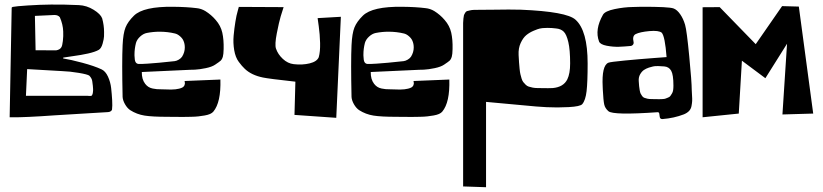

<svg xmlns="http://www.w3.org/2000/svg" viewBox="-20 -510 3578 835"><path d="M384.8 -115.7Q385.3 -120.1 383.8 -136.7Q382.3 -153.3 381.3 -156.2Q379.9 -168.9 368.7 -180.7Q361.8 -186.5 322.3 -193.1Q282.7 -199.7 251 -200.7L98.1 -209.5L92.8 -93.3H361.3Q377.9 -91.3 379.9 -95.2Q384.8 -104 384.8 -115.7ZM216.8 -444.8 131.8 -440.9 134.8 -291.5 224.1 -291Q240.7 -293.9 246.6 -304.2Q251 -310.5 253.4 -331.8Q255.9 -353 254.9 -373Q253.9 -403.8 240.2 -435.1Q232.4 -444.8 216.8 -444.8ZM421.4 -208.5Q438.5 -200.7 449.5 -177Q460.4 -153.3 463.4 -127Q466.3 -100.6 467.8 -74.5Q469.2 -48.3 467.3 -35.2Q467.3 -30.3 462.2 -26.6Q457 -22.9 450.2 -22.5Q439 -21.5 348.6 -16.4Q258.3 -11.2 215.8 -8.3Q154.8 -3.9 106.4 -1.7Q58.1 0.5 40 0H22L30.8 -475.1Q30.8 -479 35.6 -480Q49.3 -482.9 101.3 -486.3Q153.3 -489.7 202.1 -490.2Q259.8 -490.7 322.8 -487.8Q356.9 -486.3 387.2 -467.5Q417.5 -448.7 424.3 -430.2Q432.6 -399.9 432.6 -371.1V-369.6Q432.6 -362.8 432.4 -352.1Q432.1 -341.3 426.3 -320.3Q420.4 -299.3 409.2 -293Q393.6 -284.2 363 -277.3Q332.5 -270.5 297.6 -265.9Q262.7 -261.2 256.8 -259.8Q254.4 -259.8 254.4 -257.3Q254.4 -255.4 256.8 -255.4Q285.6 -251 337.9 -237.1Q390.1 -223.1 421.4 -208.5Z M772 -263.7Q783.7 -282.7 783.7 -303.7Q783.7 -319.8 777.8 -333Q773.4 -343.3 762.7 -352.5Q752 -361.8 741.2 -364.3Q709 -372.1 673.8 -372.1Q646.5 -372.1 618.7 -366.7Q603.5 -363.8 589.6 -351.1Q575.7 -338.4 571.3 -323.2Q564.9 -297.9 564.9 -273.4V-268.1Q565.4 -247.1 569.6 -240Q573.7 -232.9 582 -231.9Q595.7 -231.4 622.1 -233.2Q648.4 -234.9 671.1 -237.1Q693.8 -239.3 716.3 -241.7Q738.8 -244.1 739.7 -244.1Q748 -245.1 757.6 -250.7Q767.1 -256.3 772 -263.7ZM918 -423.3Q939.9 -398.4 946.8 -367.9Q953.6 -337.4 952.6 -296.9Q952.1 -273.4 949 -262.7Q945.8 -252 940.4 -246.8Q935.1 -241.7 916 -229Q901.9 -219.2 874.8 -213.6Q847.7 -208 827.6 -207L807.6 -206.5L596.7 -196.8Q596.2 -165 611.3 -145.5Q617.7 -137.2 625.7 -132.1Q633.8 -127 644 -125Q654.3 -123 661.6 -122.3Q668.9 -121.6 681.9 -121.6Q694.8 -121.6 701.2 -121.1Q749.5 -118.2 772 -128.9Q779.8 -132.8 782.5 -139.9Q785.2 -147 783.7 -152.3L782.7 -157.7L938.5 -164.1Q941.4 -64.5 907.7 -24.4Q902.8 -18.6 893.6 -14.4Q884.3 -10.3 870.1 -7.8Q856 -5.4 843 -3.9Q830.1 -2.4 809.8 -2Q789.6 -1.5 776.4 -1.5Q763.2 -1.5 740.2 -1.7Q717.3 -2 707 -2Q643.1 -2 608.9 -7.3Q574.7 -12.7 545.9 -31.2Q533.2 -40 523.7 -56.6Q514.2 -73.2 513.2 -88.4Q509.8 -242.2 513.2 -313.5Q515.6 -365.2 525.9 -390.6Q536.1 -416 562.5 -441.9Q604 -482.4 733.9 -480.5Q792 -480 835 -474.6Q855 -472.7 873 -461.9Q898.9 -445.8 918 -423.3Z M1018.6 -480 1213.4 -479Q1208 -463.4 1200.7 -438.7Q1193.4 -414.1 1183.8 -365Q1174.3 -315.9 1180.2 -298.8Q1188.5 -273.9 1210 -253.9Q1231.4 -233.9 1257.3 -231Q1294.9 -226.6 1326.7 -234.4Q1358.4 -242.2 1366.2 -261.2Q1373 -285.2 1372.1 -323Q1371.1 -360.8 1366.2 -396L1361.3 -431.2L1462.4 -437L1442.4 2.4L1260.7 -10.3L1264.6 -154.8Q1148.4 -167.5 1123.5 -172.9Q1073.7 -183.1 1044.9 -210.4Q1032.2 -222.2 1018.6 -240.7Q1003.9 -260.3 998.5 -292Q993.2 -323.7 996.1 -355.2Q999 -386.7 1003.7 -415.5Q1008.3 -444.3 1013.7 -461.9Z M1767.6 -263.7Q1779.3 -282.7 1779.3 -303.7Q1779.3 -319.8 1773.4 -333Q1769 -343.3 1758.3 -352.5Q1747.6 -361.8 1736.8 -364.3Q1704.6 -372.1 1669.4 -372.1Q1642.1 -372.1 1614.3 -366.7Q1599.1 -363.8 1585.2 -351.1Q1571.3 -338.4 1566.9 -323.2Q1560.5 -297.9 1560.5 -273.4V-268.1Q1561 -247.1 1565.2 -240Q1569.3 -232.9 1577.6 -231.9Q1591.3 -231.4 1617.7 -233.2Q1644 -234.9 1666.7 -237.1Q1689.5 -239.3 1711.9 -241.7Q1734.4 -244.1 1735.4 -244.1Q1743.7 -245.1 1753.2 -250.7Q1762.7 -256.3 1767.6 -263.7ZM1913.6 -423.3Q1935.5 -398.4 1942.4 -367.9Q1949.2 -337.4 1948.2 -296.9Q1947.8 -273.4 1944.6 -262.7Q1941.4 -252 1936 -246.8Q1930.7 -241.7 1911.6 -229Q1897.5 -219.2 1870.4 -213.6Q1843.3 -208 1823.2 -207L1803.2 -206.5L1592.3 -196.8Q1591.8 -165 1606.9 -145.5Q1613.3 -137.2 1621.3 -132.1Q1629.4 -127 1639.6 -125Q1649.9 -123 1657.2 -122.3Q1664.6 -121.6 1677.5 -121.6Q1690.4 -121.6 1696.8 -121.1Q1745.1 -118.2 1767.6 -128.9Q1775.4 -132.8 1778.1 -139.9Q1780.8 -147 1779.3 -152.3L1778.3 -157.7L1934.1 -164.1Q1937 -64.5 1903.3 -24.4Q1898.4 -18.6 1889.2 -14.4Q1879.9 -10.3 1865.7 -7.8Q1851.6 -5.4 1838.6 -3.9Q1825.7 -2.4 1805.4 -2Q1785.2 -1.5 1772 -1.5Q1758.8 -1.5 1735.8 -1.7Q1712.9 -2 1702.6 -2Q1638.7 -2 1604.5 -7.3Q1570.3 -12.7 1541.5 -31.2Q1528.8 -40 1519.3 -56.6Q1509.8 -73.2 1508.8 -88.4Q1505.4 -242.2 1508.8 -313.5Q1511.2 -365.2 1521.5 -390.6Q1531.7 -416 1558.1 -441.9Q1599.6 -482.4 1729.5 -480.5Q1787.6 -480 1830.6 -474.6Q1850.6 -472.7 1868.7 -461.9Q1894.5 -445.8 1913.6 -423.3Z M2318.8 -127Q2375 -126 2383.8 -127Q2430.7 -131.3 2447.3 -165Q2459.5 -189.9 2459.5 -234.4Q2459.5 -293 2451.7 -326.7Q2443.8 -360.4 2431.6 -372.3Q2419.4 -384.3 2398.9 -386.2Q2380.9 -388.7 2359.9 -388.7Q2350.6 -388.7 2338.9 -387.7Q2334.5 -387.2 2327.1 -385.7Q2319.8 -384.3 2301.3 -376.5Q2282.7 -368.7 2268.8 -357.2Q2254.9 -345.7 2244.4 -323Q2233.9 -300.3 2235.4 -271Q2236.3 -250.5 2237.3 -238.3Q2238.3 -226.1 2239.7 -210.9Q2241.2 -195.8 2243.2 -187.3Q2245.1 -178.7 2248.3 -168.5Q2251.5 -158.2 2255.9 -152.8Q2260.3 -147.5 2266.1 -141.6Q2272 -135.7 2279.5 -133.3Q2287.1 -130.9 2296.9 -128.9Q2306.6 -127 2318.8 -127ZM2482.9 -424.3Q2535.6 -377 2535.6 -233.9Q2535.6 -152.8 2531 -113.3Q2526.4 -73.7 2512.2 -57.1Q2503.4 -46.9 2453.1 -44.2Q2402.8 -41.5 2356.9 -43.9L2311.5 -46.9L2093.8 -66.9V304.2L1994.1 300.8V-384.3Q1994.1 -402.3 1994.1 -410.2Q1994.1 -418 1995.4 -429.4Q1996.6 -440.9 1997.8 -444.6Q1999 -448.2 2002.9 -454.3Q2006.8 -460.4 2011 -461.7Q2015.1 -462.9 2023.7 -464.8Q2032.2 -466.8 2041 -467Q2049.8 -467.3 2064 -467.3Q2085 -467.3 2127.4 -467.8Q2169.9 -468.3 2191.9 -468.5Q2213.9 -468.8 2245.6 -467.8Q2444.3 -459.5 2482.9 -424.3Z M2814 -79.1H2814.5Q2818.4 -79.1 2830.3 -78.9Q2842.3 -78.6 2846.4 -78.6Q2850.6 -78.6 2860.6 -79.1Q2870.6 -79.6 2874.5 -81.3Q2878.4 -83 2885.5 -85.7Q2892.6 -88.4 2895.5 -92.8Q2898.4 -97.2 2902.3 -103.3Q2906.2 -109.4 2907.5 -118.2Q2908.7 -127 2908.7 -137.7Q2908.7 -185.1 2898.9 -202.4Q2889.2 -219.7 2868.2 -221.2Q2846.2 -222.7 2841.3 -222.7Q2839.4 -222.7 2834.5 -222.4Q2829.6 -222.2 2827.6 -222.2Q2824.7 -221.7 2819.8 -220.9Q2814.9 -220.2 2802.2 -216.1Q2789.6 -211.9 2780.3 -205.6Q2771 -199.2 2763.9 -186.8Q2756.8 -174.3 2757.8 -158.2Q2758.8 -143.6 2759.5 -135.5Q2760.3 -127.4 2762 -117.7Q2763.7 -107.9 2766.1 -103Q2768.6 -98.1 2772.5 -92.5Q2776.4 -86.9 2782 -84.7Q2787.6 -82.5 2795.4 -80.8Q2803.2 -79.1 2814 -79.1ZM2988.3 -120.1Q2988.3 -113.3 2989.5 -96.7Q2990.7 -80.1 2990.2 -70.8Q2989.7 -61.5 2987.3 -48.8Q2984.9 -36.1 2976.6 -27.3Q2968.3 -18.6 2954.1 -12.7Q2911.1 3.9 2861.3 7.8H2860.4Q2850.1 7.8 2849.1 -2.4L2847.2 -15.6Q2846.2 -22 2840.3 -22H2839.8Q2646.5 -8.3 2626 -26.4Q2611.3 -39.1 2607.7 -55.9Q2604 -72.8 2601.6 -119.6Q2601.1 -127.4 2601.1 -131.8Q2596.2 -225.1 2626 -237.3Q2633.8 -240.7 2697 -246.8Q2760.3 -252.9 2819.8 -257.3L2878.9 -261.7Q2872.1 -351.6 2857.9 -367.7Q2844.7 -378.4 2804.2 -374.8Q2763.7 -371.1 2744.6 -361.8Q2729 -354 2735.4 -327.1Q2735.4 -326.7 2735.6 -325.4Q2735.8 -324.2 2735.8 -323.7Q2735.8 -318.4 2731.9 -314.5Q2728 -310.5 2723.1 -310.1Q2697.3 -307.6 2672.1 -306.6Q2647 -305.7 2618.9 -311Q2590.8 -316.4 2585.4 -329.1Q2565.4 -381.3 2602.5 -446.3Q2611.8 -461.9 2653.1 -470.5Q2694.3 -479 2731 -479.5L2767.6 -480.5Q2889.6 -481 2909.7 -473.1Q2924.8 -467.3 2938.2 -448Q2951.7 -428.7 2959.5 -401.9Q2966.8 -377 2977.5 -264.9Q2988.3 -152.8 2988.3 -120.1Z M3454.1 -481.4 3516.6 -16.1 3382.8 -12.2 3402.8 -319.8 3308.6 -169.9 3206.5 -246.1 3192.9 -16.1 3035.6 0V-478.5L3109.9 -479L3266.6 -317.9L3381.3 -483.4Z"/></svg>

Font: Some Time Later
Style: Regular
Weight: 400
Version: Version 003.300